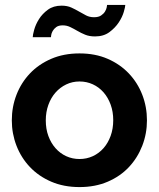

<svg xmlns="http://www.w3.org/2000/svg" viewBox="-20 -750 646 780"><path d="M303 10Q239 10 188 -12Q137 -34 101.5 -71.5Q66 -109 47 -158Q28 -207 28 -261Q28 -316 47 -365Q66 -414 101.5 -451.5Q137 -489 188 -511Q239 -533 303 -533Q367 -533 417.5 -511Q468 -489 503.5 -451.5Q539 -414 558 -365Q577 -316 577 -261Q577 -207 558 -158Q539 -109 504 -71.5Q469 -34 418 -12Q367 10 303 10ZM166 -261Q166 -226 176.5 -197.5Q187 -169 205.5 -148Q224 -127 249 -115.5Q274 -104 303 -104Q332 -104 357 -115.5Q382 -127 400.5 -148Q419 -169 429.5 -198Q440 -227 440 -262Q440 -296 429.5 -325Q419 -354 400.5 -375Q382 -396 357 -407.5Q332 -419 303 -419Q274 -419 249 -407Q224 -395 205.5 -374Q187 -353 176.5 -324Q166 -295 166 -261ZM366 -602Q343 -602 326 -609Q309 -616 294.5 -624.5Q280 -633 265.5 -640Q251 -647 235 -647Q218 -647 208.5 -640Q199 -633 194 -624Q189 -615 188 -607.5Q187 -600 187 -599H113Q113 -608 119 -629.5Q125 -651 138.5 -672.5Q152 -694 174.5 -710.5Q197 -727 230 -727Q253 -727 269.5 -719.5Q286 -712 300.5 -703.5Q315 -695 329.5 -687.5Q344 -680 362 -680Q380 -680 390.5 -687Q401 -694 406.5 -703Q412 -712 413.5 -720Q415 -728 415 -730H489Q489 -723 483 -702Q477 -681 462.5 -659Q448 -637 424.5 -619.5Q401 -602 366 -602Z"/></svg>

Font: Oxford Sans
Style: Bold
Weight: 700
Designer: Matt McInerney, Pablo Impallari, Rodrigo Fuenzalida
Foundry: Matt McInerney, Pablo Impallari, Rodrigo Fuenzalida
Version: Version 3.000g; ttfautohint (v1.5) -l 8 -r 28 -G 28 -x 14 -D